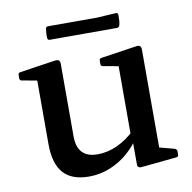

<svg xmlns="http://www.w3.org/2000/svg" viewBox="-76 -732 817 818"><g transform="rotate(-10 332.5 -323.0)"><path d="M560 -162V-32L541 -65L625 -43Q634 -39 634 -30V-16Q634 -7 624 -6L472 9Q464 10 459 6.5Q454 3 454 -5V-121L450 -131V-162ZM245 10Q170 10 134 -31Q98 -72 98 -156V-315H209V-170Q209 -77 297 -77Q384 -77 464 -153L474 -126Q451 -88 416 -57Q381 -26 337 -8Q293 10 245 10ZM450 -162V-315H560V-162ZM98 -315V-462L116 -428L33 -443Q24 -444 24 -454V-469Q24 -478 34 -479L181 -501Q196 -504 202.5 -500Q209 -496 209 -483V-315ZM450 -315V-462L468 -428L385 -443Q375 -444 375 -454V-469Q375 -478 385 -479L533 -501Q548 -504 554 -500Q560 -496 560 -483V-315ZM173 -642Q174 -651 184 -651H396L478 -656Q487 -656 487 -646Q487 -635 486.5 -624Q486 -613 483 -602Q480 -593 471 -593H180Q171 -593 171 -603Q170 -612 171 -622.5Q172 -633 173 -642Z"/></g></svg>

Font: Hahmlet Medium
Style: Regular
Weight: 500
Version: Version 1.002